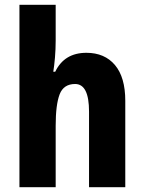

<svg xmlns="http://www.w3.org/2000/svg" viewBox="-20 -780 601 800"><path d="M212 -611Q212 -575 209 -540Q206 -505 202 -481H210Q248 -560 340 -560Q416 -560 459 -509Q502 -458 502 -360V0H351V-315Q351 -430 293 -430Q245 -430 228.5 -387Q212 -344 212 -256V0H61V-760H212Z"/></svg>

Font: Noto Sans Sinhala Condensed ExtraBold
Style: Regular
Weight: 800
Width: 3
Designer: Jelle Bosma - Monotype Design Team
Foundry: Monotype Imaging Inc.
Version: Version 2.006; ttfautohint (v1.8.4.7-5d5b)